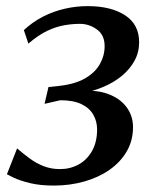

<svg xmlns="http://www.w3.org/2000/svg" viewBox="-20 -582 500 612"><path d="M152 9.5Q107 9.5 75 1.5Q43 -6.5 24.5 -15.2Q6 -24 2 -26.5L34.5 -109Q54 -92 74.8 -76.8Q95.5 -61.5 119.5 -52.2Q143.5 -43 171 -43Q203.5 -43 230.2 -57.5Q257 -72 273.2 -100.5Q289.5 -129 289.5 -169.5Q289.5 -195 277.5 -216.2Q265.5 -237.5 239.8 -250Q214 -262.5 172 -262.5L122 -251L134.5 -304.5L167 -308Q218.5 -313.5 250.8 -332Q283 -350.5 298.2 -377.5Q313.5 -404.5 313.5 -435Q313.5 -470.5 288.8 -488.2Q264 -506 235 -506Q210.5 -506 184.8 -501.5Q159 -497 130.8 -483.8Q102.5 -470.5 70.5 -443L56 -486Q84.5 -512.5 117.5 -529.2Q150.5 -546 186.5 -554.2Q222.5 -562.5 259.5 -562.5Q334 -562.5 378.8 -533.2Q423.5 -504 423.5 -447.5Q423.5 -415.5 409 -388.8Q394.5 -362 368.8 -340.5Q343 -319 308.2 -304.5Q273.5 -290 233.5 -283L230 -291Q284 -297 323 -283Q362 -269 383 -241Q404 -213 404 -177Q404 -134 384 -99.5Q364 -65 329.2 -40.8Q294.5 -16.5 248.8 -3.5Q203 9.5 152 9.5Z"/></svg>

Font: Merriweather 28pt
Style: Italic
Weight: 400
Italic angle: -7.8°
Version: Version 2.101